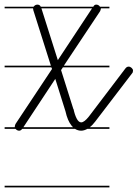

<svg xmlns="http://www.w3.org/2000/svg" viewBox="-20 -571 595 830"><path d="M453 -14H358Q343 -6 331 -6Q317 -6 304 -14H76Q70 -6 63 -6Q55 -6 49 -12L47 -14H0V-21H44V-24Q44 -28 47 -35L205 -273L202 -280H0V-287H200L124 -527Q124 -529 123.5 -530.5Q123 -532 123 -534V-535H0V-542H125Q126 -543 128 -545Q133 -551 143 -551Q153 -550 156 -542H383L384 -543Q388 -551 396 -551Q404 -551 410 -545Q411 -543 412 -542H453V-535H416V-534Q416 -531 413 -523L256 -287H453V-280H252L244 -268L297 -100L298 -99Q303 -75 311.5 -58.5Q320 -42 331 -42Q344 -42 364 -67L522 -275Q528 -283 536 -283Q543 -283 549 -277.5Q555 -272 555 -266Q555 -258 551 -254L392 -46Q380 -30 368 -21H453ZM230 -311 378 -535H159ZM290 -27Q272 -49 263 -90L219 -230L81 -21H296Q293 -24 290 -27ZM453 239H0V232H453Z"/></svg>

Font: Gruenewald VA 1. Klasse
Style: Regular
Weight: 400
Designer: Peter Wiegel
Foundry: Peter Wiegel, nach dem Schriftentwurf von Dr. H. Gr¸newald
Version: Version 0.007